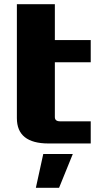

<svg xmlns="http://www.w3.org/2000/svg" viewBox="-20 -680 490 910"><path d="M150 210 185 50H325L260 210ZM60 -120V-660H240V-490H410V-385H240V-125Q240 -105 265 -105H410V0H210Q60 0 60 -120Z"/></svg>

Font: Xolonium
Style: Bold
Weight: 700
Designer: Severin Meyer
Version: Version 4.2